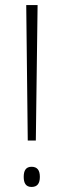

<svg xmlns="http://www.w3.org/2000/svg" viewBox="-20 -734 251 761"><path d="M122 -177 129 -714H84L90 -177ZM74 -33C74 -9 82 7 105 7C128 7 138 -7 138 -33C138 -59 128 -73 105 -73C82 -73 74 -57 74 -33Z"/></svg>

Font: Noto Sans Gujarati Condensed ExtraLight
Style: Regular
Weight: 200
Width: 3
Designer: Jelle Bosma - Monotype Design Team, Universal Thirst
Foundry: Monotype Imaging Inc.
Version: Version 2.106